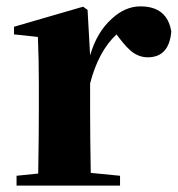

<svg xmlns="http://www.w3.org/2000/svg" viewBox="-20 -583 560 603"><path d="M32 0V-31L100 -38Q102 -154 102 -238V-321Q102 -395 99 -467L24 -475V-499L241 -562L255 -552L263 -409Q284 -482 331 -524Q373 -563 421 -563Q505 -563 518 -484Q511 -403 444 -403Q418 -403 395 -420Q378 -433 355 -463L346 -475Q289 -422 263 -321V-238Q263 -158 265 -40L357 -31V0Z"/></svg>

Font: GenRyuMin TW H
Style: Regular
Weight: 900
Version: Version 1.501;PS 1;hotconv 16.6.51;makeotf.lib2.5.65220